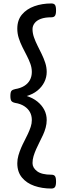

<svg xmlns="http://www.w3.org/2000/svg" viewBox="-20 -1015 385 1110"><path d="M277 -995Q292 -995 298 -986.5Q304 -978 304 -955Q304 -933 298 -924Q292 -915 277 -915Q240 -915 216 -906Q192 -897 180 -881Q168 -865 168 -847Q168 -823 176.5 -799Q185 -775 197 -751Q209 -727 221 -702.5Q233 -678 241.5 -652Q250 -626 250 -599Q250 -568 236 -540Q222 -512 196 -491Q170 -470 134 -460Q170 -449 196 -428Q222 -407 236 -380Q250 -353 250 -321Q250 -299 244 -277Q238 -255 228.5 -234.5Q219 -214 208.5 -193.5Q198 -173 189 -152.5Q180 -132 174 -112.5Q168 -93 168 -72Q168 -45 194.5 -25Q221 -5 277 -5Q292 -5 298 3.5Q304 12 304 35Q304 57 298 66Q292 75 277 75Q223 75 178.5 59.5Q134 44 107 11.5Q80 -21 80 -71Q80 -94 86.5 -116.5Q93 -139 102 -160Q111 -181 121.5 -201Q132 -221 141.5 -241.5Q151 -262 157.5 -281.5Q164 -301 164 -321Q164 -347 153 -367Q142 -387 120.5 -401Q99 -415 68 -420Q53 -423 46.5 -430.5Q40 -438 40 -460Q40 -483 46.5 -490Q53 -497 68 -500Q99 -505 120.5 -518.5Q142 -532 153 -552.5Q164 -573 164 -599Q164 -623 155.5 -646.5Q147 -670 134.5 -694Q122 -718 109.5 -743Q97 -768 88.5 -794.5Q80 -821 80 -849Q80 -899 107 -931Q134 -963 178.5 -979Q223 -995 277 -995Z"/></svg>

Font: Playwrite DE Grund
Style: Regular
Weight: 400
Designer: Veronika Burian, José Scaglione
Foundry: TypeTogether
Version: Version 1.002